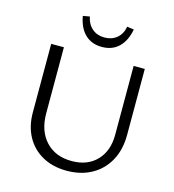

<svg xmlns="http://www.w3.org/2000/svg" viewBox="-125 -967 980 1080"><g transform="rotate(15 365.0 -427.0)"><path d="M94 -259V-658H168V-274Q168 -171 224 -111Q280 -51 375 -51Q467 -51 520.5 -107Q574 -163 574 -257V-658H639V-273Q639 -188 604.5 -124.5Q570 -61 507.5 -26Q445 9 362 9Q282 9 221.5 -24Q161 -57 127.5 -117.5Q94 -178 94 -259ZM264 -863Q273 -819 302 -794.5Q331 -770 373 -770Q416 -770 445 -794Q474 -818 482 -862L522 -856Q509 -788 471 -751.5Q433 -715 373 -715Q313 -715 275 -751.5Q237 -788 225 -856Z"/></g></svg>

Font: QiushuiShotai Bright
Style: Regular
Weight: 400
Designer: Christian Thalmann (Catharsis Fonts)
Version: Version 1.250;